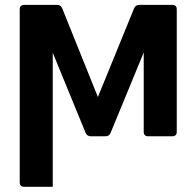

<svg xmlns="http://www.w3.org/2000/svg" viewBox="-20 -548 789 772"><path d="M324.2 -13.8 192.1 -335.9V203.1H77.1Q68.5 203.1 63.9 198.5Q59.3 193.9 59.3 185.4V-510.7Q59.3 -519.2 63.9 -523.8Q68.5 -528.4 77.1 -528.4H209.5Q224.4 -528.4 230.1 -514.6L373.6 -158L519.2 -514.6Q525.2 -528.4 539.8 -528.4H672.9Q681.5 -528.4 686.1 -523.8Q690.7 -519.2 690.7 -510.7V-17.8Q690.7 -9.2 686.1 -4.6Q681.5 0 672.9 0H575.6Q567.1 0 562.5 -4.6Q557.9 -9.2 557.9 -17.8V-337L424.7 -13.8Q419 0 404.1 0H344.8Q330.3 0 324.2 -13.8Z"/></svg>

Font: DeltaSans SemiBold
Style: Regular
Weight: 600
Designer: Rasmus Andersson
Foundry: rsms
Version: Version 3.012